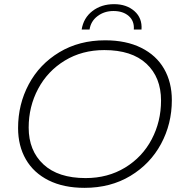

<svg xmlns="http://www.w3.org/2000/svg" viewBox="-20 -899 878 924"><path d="M67 -283Q67 -397 118.5 -493.5Q170 -590 265.5 -647.5Q361 -705 486 -705Q587 -705 659.5 -669Q732 -633 769.5 -568Q807 -503 807 -417Q807 -303 755 -206.5Q703 -110 607.5 -52.5Q512 5 387 5Q286 5 214 -31Q142 -67 104.5 -132Q67 -197 67 -283ZM755 -415Q755 -527 684.5 -592.5Q614 -658 482 -658Q375 -658 292 -607.5Q209 -557 163.5 -471.5Q118 -386 118 -285Q118 -174 189 -108Q260 -42 392 -42Q499 -42 582 -92.5Q665 -143 710 -228.5Q755 -314 755 -415ZM529 -879Q589 -879 627 -845.5Q665 -812 661 -757H624Q627 -798 599.5 -822Q572 -846 526 -846Q482 -846 449.5 -821.5Q417 -797 411 -757H373Q382 -813 425 -846Q468 -879 529 -879Z"/></svg>

Font: Montserrat Alternates Light
Style: Italic
Weight: 300
Italic angle: -11.3°
Designer: Julieta Ulanovsky
Foundry: Julieta Ulanovsky
Version: Version 7.200